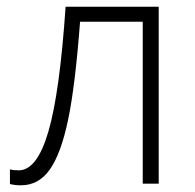

<svg xmlns="http://www.w3.org/2000/svg" viewBox="-20 -551 585 576"><path d="M456.1 0H408.2V-485.8H220.2Q205.6 -293 184.3 -191.7Q163.1 -90.3 129.6 -42.7Q96.2 4.9 43 4.9Q23.9 4.9 9.8 1V-43Q19 -40 36.1 -40Q91.3 -40 125.2 -156.5Q159.2 -272.9 176.8 -530.8H456.1Z"/></svg>

Font: JBL Sans
Style: Light
Weight: 300
Version: Version 1.10